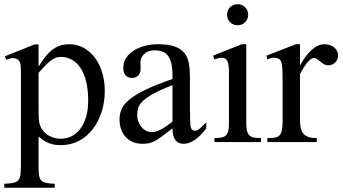

<svg xmlns="http://www.w3.org/2000/svg" viewBox="-26 -668 1612 903"><path d="M466.8 -240.7Q466.8 -188 451.9 -141.6Q437 -95.2 409.9 -60.3Q382.8 -25.4 345.2 -5.4Q307.6 14.6 261.7 14.6Q251 14.6 238.8 13.7Q226.6 12.7 213.4 8.5Q200.2 4.4 185.5 -3.7Q170.9 -11.7 155.3 -25.9V109.4Q155.3 135.7 157 152.3Q158.7 168.9 166.3 178.5Q173.8 188 189.2 191.7Q204.6 195.3 231.4 196.3V214.8H-5.9V196.3Q21.5 195.3 37.1 191.9Q52.7 188.5 60.5 179Q68.4 169.4 70.3 152.3Q72.3 135.3 72.3 107.4V-315.9Q72.3 -334.5 72 -346.4Q71.8 -358.4 70.3 -366.5Q68.8 -374.5 65.4 -379.4Q62 -384.3 56.2 -388.7Q48.3 -394 36.4 -394.8Q24.4 -395.5 2.9 -386.7L-2.9 -403.3L136.7 -459H155.3V-354.5Q172.4 -383.8 189.5 -404.1Q206.5 -424.3 224.1 -436.8Q241.7 -449.2 260.3 -454.6Q278.8 -460 299.3 -460Q336.4 -460 367.2 -443.1Q397.9 -426.3 420.2 -396.7Q442.4 -367.2 454.6 -327.1Q466.8 -287.1 466.8 -240.7ZM388.7 -194.3Q388.7 -248.5 378.4 -287.6Q368.2 -326.7 350.6 -351.6Q333 -376.5 309.6 -388.4Q286.1 -400.4 259.8 -400.4Q245.1 -400.4 232.7 -394.8Q220.2 -389.2 208 -379.2Q195.8 -369.1 183.1 -355.5Q170.4 -341.8 155.3 -325.2V-157.7Q155.3 -105.5 159.7 -86.4Q163.1 -73.7 170.9 -61Q178.7 -48.3 191.4 -38.3Q204.1 -28.3 221.2 -22Q238.3 -15.6 259.8 -15.6Q288.6 -15.6 312.3 -28.1Q335.9 -40.5 352.8 -63.5Q369.6 -86.4 379.2 -119.6Q388.7 -152.8 388.7 -194.3Z M944.3 -64.5Q889.2 8.3 837.4 8.3Q826.7 8.3 817.1 4.9Q807.6 1.5 800.5 -6.8Q793.5 -15.1 789.3 -29.1Q785.2 -43 785.2 -64.5Q755.9 -41.5 736.6 -27.1Q717.3 -12.7 702.4 -4.9Q687.5 2.9 674.1 5.6Q660.6 8.3 643.1 8.3Q619.1 8.3 599.6 0.2Q580.1 -7.8 565.9 -22.7Q551.8 -37.6 543.9 -58.8Q536.1 -80.1 536.1 -106Q536.1 -130.9 545.2 -153.3Q554.2 -175.8 581.1 -198.5Q607.9 -221.2 656.7 -245.1Q705.6 -269 785.2 -296.4V-314.9Q785.2 -347.2 780 -369.1Q774.9 -391.1 764.6 -405Q754.4 -418.9 738.8 -425Q723.1 -431.2 701.7 -431.2Q670.9 -431.2 653.3 -415.3Q635.7 -399.4 634.3 -376.5L635.3 -347.2Q636.2 -326.2 624.8 -313.7Q613.3 -301.3 594.7 -301.3Q575.2 -301.3 564.5 -313.7Q553.7 -326.2 553.7 -348.1Q553.7 -374.5 567.1 -395.3Q580.6 -416 603.3 -430.4Q626 -444.8 655.5 -452.4Q685.1 -460 717.3 -460Q765.6 -460 795.2 -449.5Q824.7 -439 840.8 -419.2Q856.9 -399.4 862.1 -371.1Q867.2 -342.8 867.2 -307.6V-155.3Q867.2 -124 868.2 -104Q869.1 -84 869.6 -77.1Q872.1 -64 877 -58.6Q881.8 -53.2 891.1 -53.2Q895.5 -53.2 899.4 -54.4Q903.3 -55.7 908.7 -59.6Q914.1 -63.5 922.4 -71.3Q930.7 -79.1 944.3 -92.8ZM785.2 -267.6Q728.5 -245.6 695.6 -227.3Q662.6 -209 645.5 -192.4Q628.4 -175.8 623.8 -160.4Q619.1 -145 619.1 -128.9Q619.1 -111.3 624.5 -96.7Q629.9 -82 638.9 -71Q647.9 -60.1 660.4 -53.7Q672.9 -47.4 687 -46.9Q706.1 -45.9 730.2 -58.6Q754.4 -71.3 785.2 -96.2Z M1141.1 -599.6Q1141.1 -578.6 1127.2 -564Q1113.3 -549.3 1091.8 -549.3Q1070.3 -549.3 1056.2 -563.5Q1042 -577.6 1042 -599.6Q1042 -610.4 1045.9 -619.4Q1049.8 -628.4 1056.6 -634.8Q1063.5 -641.1 1072.5 -644.8Q1081.5 -648.4 1091.8 -648.4Q1102.1 -648.4 1111.1 -644.5Q1120.1 -640.6 1126.7 -634Q1133.3 -627.4 1137.2 -618.7Q1141.1 -609.9 1141.1 -599.6ZM982.4 0V-18.6Q1003.4 -18.6 1016.8 -21.5Q1030.3 -24.4 1037.8 -32.5Q1045.4 -40.5 1048.1 -54.9Q1050.8 -69.3 1050.8 -91.8V-331.1Q1050.8 -363.3 1043.7 -379.9Q1036.6 -396.5 1017.1 -396.5Q1010.3 -396.5 1002 -394.5Q993.7 -392.6 982.4 -388.7L976.1 -406.2L1111.3 -460H1132.3V-91.8Q1132.3 -69.3 1135.3 -54.9Q1138.2 -40.5 1145.8 -32.5Q1153.3 -24.4 1166.7 -21.5Q1180.2 -18.6 1201.2 -18.6V0Z M1564 -406.2Q1564 -397.5 1560.5 -389.2Q1557.1 -380.9 1551 -374.8Q1544.9 -368.7 1536.9 -364.7Q1528.8 -360.8 1519.5 -360.8Q1507.3 -360.8 1497.8 -366.2Q1488.3 -371.6 1480.5 -378.2Q1472.7 -384.8 1465.3 -390.1Q1458 -395.5 1450.2 -395.5Q1438 -395.5 1420.7 -375.2Q1403.3 -355 1384.8 -319.3V-104Q1384.8 -83 1388.2 -66.9Q1391.6 -50.8 1400.4 -40Q1409.2 -29.3 1424.6 -23.9Q1439.9 -18.6 1463.9 -18.6V0H1231.4V-18.6Q1252.4 -18.6 1266.4 -20.8Q1280.3 -22.9 1288.3 -31.2Q1296.4 -39.6 1299.8 -56.2Q1303.2 -72.8 1303.2 -101.1V-274.4Q1303.2 -309.6 1302.5 -330.3Q1301.8 -351.1 1300 -362.8Q1298.3 -374.5 1295.4 -379.9Q1292.5 -385.3 1288.6 -389.6Q1277.8 -395.5 1264.9 -396.5Q1252 -397.5 1231.4 -388.7L1227.1 -406.2L1365.7 -460H1384.8V-359.9Q1440.4 -460 1500.5 -460Q1513.7 -460 1525.4 -456.1Q1537.1 -452.1 1545.7 -445.1Q1554.2 -438 1559.1 -428Q1564 -418 1564 -406.2Z"/></svg>

Font: Doulos SIL Compact
Style: Regular
Weight: 400
Designer: Walt Agee, Victor Gaultney, Peter Martin, Debbi Hosken
Foundry: SIL International
Version: Version 4.110; 2011; Maintenance release ; LnSpcTght